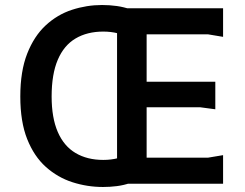

<svg xmlns="http://www.w3.org/2000/svg" viewBox="-20 -733 979 766"><path d="M500 -3Q474 6 446.5 9.5Q419 13 391 13Q328 13 269 -6Q210 -25 163 -67Q116 -109 88.5 -178Q61 -247 61 -348Q61 -449 88.5 -519Q116 -589 162.5 -632Q209 -675 267.5 -694Q326 -713 387 -713Q418 -713 446 -709Q474 -705 500 -696V-578Q478 -593 450.5 -600Q423 -607 392 -607Q328 -607 281.5 -579.5Q235 -552 210.5 -494.5Q186 -437 186 -348Q186 -263 210.5 -206.5Q235 -150 281.5 -122.5Q328 -95 392 -95Q423 -95 450.5 -102Q478 -109 500 -124ZM437 0 447 -80V-620L437 -700H870V-586L810 -596H565V-407H839V-297L779 -305H565V-104H810L870 -114V0Z"/></svg>

Font: AR One Sans SemiBold
Style: Regular
Weight: 600
Designer: Niteesh Yadav
Foundry: Niteesh Yadav
Version: Version 1.001;gftools[0.9.33]